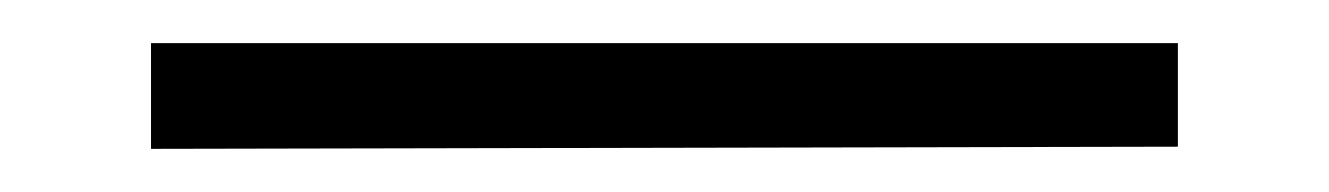

<svg xmlns="http://www.w3.org/2000/svg" viewBox="-20 53 616 89"><path d="M526 121 50 122V73H526Z"/></svg>

Font: Turret Road Medium
Style: Regular
Weight: 500
Designer: Noponies
Foundry: Noponies
Version: Version 1.001; ttfautohint (v1.8)